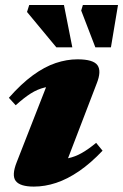

<svg xmlns="http://www.w3.org/2000/svg" viewBox="-20 -710 478 746"><path d="M45 -80 177.5 -418.5 215.5 -375.5Q181 -376.5 153.5 -370Q126 -363.5 99.5 -346.8Q73 -330 41 -301L14.5 -330Q62.5 -384.5 107.8 -417.5Q153 -450.5 196.2 -465Q239.5 -479.5 281 -479.5Q342.5 -479.5 358.8 -456.5Q375 -433.5 355.5 -385L223 -39.5L181.5 -91Q217 -89.5 244.8 -95.2Q272.5 -101 298.2 -115.8Q324 -130.5 353.5 -155L378.5 -124.5Q332 -75.5 287 -44.8Q242 -14 198.2 0.5Q154.5 15 111.5 15Q58 15 41.2 -6.8Q24.5 -28.5 45 -80ZM261 -526H199L85 -663.5L93.5 -690.5H228.5ZM411 -526H350.5L295.5 -669L302 -690.5H438.5Z"/></svg>

Font: Newsreader ExtraBold
Style: Italic
Weight: 800
Italic angle: -17°
Designer: Hugues Gentile
Foundry: Production Type
Version: Version 1.003